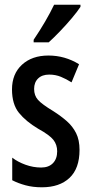

<svg xmlns="http://www.w3.org/2000/svg" viewBox="-20 -786 388 816"><path d="M318 -149Q318 -70 275.5 -30Q233 10 158 10Q120 10 88.5 1.5Q57 -7 32 -20V-116Q55 -98 88 -86Q121 -74 155 -74Q187 -74 205 -92.5Q223 -111 223 -143Q223 -171 207 -191.5Q191 -212 142 -239Q90 -270 60.5 -306.5Q31 -343 31 -406Q31 -472 73.5 -511Q116 -550 186 -550Q256 -550 316 -513L284 -436Q262 -450 239 -459.5Q216 -469 189 -469Q159 -469 142 -452.5Q125 -436 125 -408Q125 -380 141.5 -361.5Q158 -343 206 -314Q239 -293 264 -271Q289 -249 303.5 -220Q318 -191 318 -149ZM322 -757Q309 -737 285 -708.5Q261 -680 234.5 -652.5Q208 -625 187 -606H123V-617Q177 -697 210 -766H322Z"/></svg>

Font: Noto Sans Telugu ExtraCondensed Medium
Style: Regular
Weight: 500
Width: 2
Designer: Jelle Bosma - Monotype Design Team
Foundry: Monotype Imaging Inc.
Version: Version 2.005; ttfautohint (v1.8.4.7-5d5b)